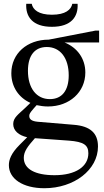

<svg xmlns="http://www.w3.org/2000/svg" viewBox="-20 -740 550 1017"><path d="M255 -598C358 -598 395 -652 391 -720H363C357 -689 327 -662 255 -662C184 -662 154 -689 148 -720H119C115 -652 152 -598 255 -598ZM234 -176C348 -176 432 -252 432 -356C432 -430 389 -488 322 -515H505V-578H486L238 -530C123 -530 40 -456 40 -352C40 -280 79 -223 141 -195L114 -169C77 -134 50 -117 50 -83C50 -48 79 -23 124 -13L84 27C38 73 27 107 27 135C27 207 101 257 215 257C372 257 499 160 499 36C499 -35 458 -72 371 -79L180 -95C148 -98 135 -108 135 -126C135 -136 139 -143 158 -165L174 -183C193 -179 213 -176 234 -176ZM244 -215C173 -215 128 -273 128 -365C128 -446 164 -491 228 -491C299 -491 344 -433 344 -341C344 -260 308 -215 244 -215ZM106 96C106 62 127 35 165 -8L346 5C423 11 448 28 448 72C448 142 381 188 269 188C167 188 106 156 106 96Z"/></svg>

Font: Hedvig Letters Serif 24pt
Style: Regular
Weight: 400
Designer: Alexander Örn & Tor Weibull
Foundry: Kanon Foundry
Version: Version 1.000